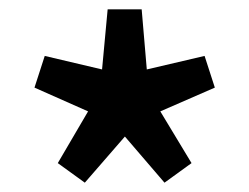

<svg xmlns="http://www.w3.org/2000/svg" viewBox="-20 -825 535 412"><path d="M162 -433 104 -475 169 -586 54 -637 76 -705 199 -676 211 -805H284L295 -676L419 -705L441 -637L324 -586L391 -475L333 -433L248 -532Z"/></svg>

Font: Noto Sans TC SemiBold
Style: Regular
Weight: 600
Designer: Ryoko NISHIZUKA  (kana, bopomofo & ideographs); Paul D. Hunt (Latin, Greek & Cyrillic); Sandoll Communications , Soo-you
Foundry: Adobe
Version: Version 2.004-H2;hotconv 1.0.118;makeotfexe 2.5.65603